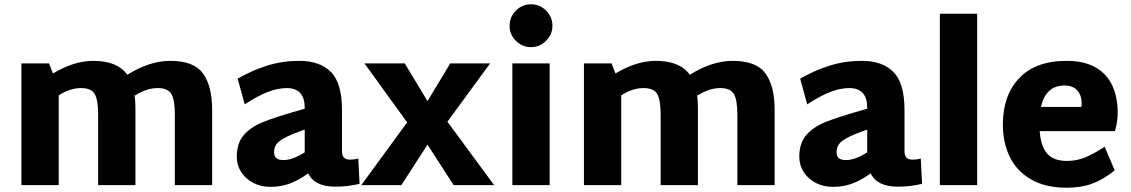

<svg xmlns="http://www.w3.org/2000/svg" viewBox="-20 -864 5276 896"><path d="M970 -351V0H796V-329Q796 -399 779.5 -426Q763 -453 716 -453Q664 -453 610 -418L607 -424Q612 -397 612 -351V0H438V-329Q438 -399 421.5 -426Q405 -453 358 -453Q307 -453 254 -419V0H80V-568H209L227 -521Q325 -580 416 -580Q528 -580 574 -515Q678 -580 774 -580Q885 -580 927.5 -521Q970 -462 970 -351Z M1658 -6Q1626 1 1601.5 4Q1577 7 1544 7Q1448 7 1418 -55Q1376 -24 1334 -8Q1292 8 1242 8Q1197 8 1161 -11Q1125 -30 1105 -62Q1085 -94 1085 -132Q1085 -196 1117.5 -233.5Q1150 -271 1205 -293.5Q1260 -316 1372 -348L1402 -357V-361Q1402 -453 1318 -453Q1277 -453 1230 -435Q1183 -417 1122 -377L1089 -497Q1157 -536 1227.5 -558Q1298 -580 1377 -580Q1473 -580 1524.5 -528Q1576 -476 1576 -350V-160Q1576 -138 1585 -128.5Q1594 -119 1614 -119Q1633 -119 1652 -124ZM1303 -117Q1345 -117 1402 -153V-259L1387 -254Q1312 -227 1285.5 -206.5Q1259 -186 1259 -155Q1259 -135 1269.5 -126Q1280 -117 1303 -117Z M2097 0 1975 -189 1853 0H1666L1880 -293L1681 -568H1869L1975 -392L2081 -568H2267L2068 -296L2286 0Z M2358 -744Q2358 -785 2387.5 -814.5Q2417 -844 2458 -844Q2499 -844 2528.5 -814.5Q2558 -785 2558 -744Q2558 -703 2528.5 -673.5Q2499 -644 2458 -644Q2417 -644 2387.5 -673.5Q2358 -703 2358 -744ZM2371 -568H2545V0H2371Z M3595 -351V0H3421V-329Q3421 -399 3404.5 -426Q3388 -453 3341 -453Q3289 -453 3235 -418L3232 -424Q3237 -397 3237 -351V0H3063V-329Q3063 -399 3046.5 -426Q3030 -453 2983 -453Q2932 -453 2879 -419V0H2705V-568H2834L2852 -521Q2950 -580 3041 -580Q3153 -580 3199 -515Q3303 -580 3399 -580Q3510 -580 3552.5 -521Q3595 -462 3595 -351Z M4283 -6Q4251 1 4226.5 4Q4202 7 4169 7Q4073 7 4043 -55Q4001 -24 3959 -8Q3917 8 3867 8Q3822 8 3786 -11Q3750 -30 3730 -62Q3710 -94 3710 -132Q3710 -196 3742.5 -233.5Q3775 -271 3830 -293.5Q3885 -316 3997 -348L4027 -357V-361Q4027 -453 3943 -453Q3902 -453 3855 -435Q3808 -417 3747 -377L3714 -497Q3782 -536 3852.5 -558Q3923 -580 4002 -580Q4098 -580 4149.5 -528Q4201 -476 4201 -350V-160Q4201 -138 4210 -128.5Q4219 -119 4239 -119Q4258 -119 4277 -124ZM3928 -117Q3970 -117 4027 -153V-259L4012 -254Q3937 -227 3910.5 -206.5Q3884 -186 3884 -155Q3884 -135 3894.5 -126Q3905 -117 3928 -117Z M4366 -800H4540V0H4366Z M4959 -113Q5005 -113 5044.5 -129.5Q5084 -146 5135 -179L5182 -69Q5129 -26 5077 -7Q5025 12 4958 12Q4859 12 4792 -26.5Q4725 -65 4692.5 -131.5Q4660 -198 4660 -283Q4660 -418 4736 -499Q4812 -580 4958 -580Q5074 -580 5134.5 -517.5Q5195 -455 5196 -340Q5196 -295 5183 -252H4832Q4837 -181 4867 -147Q4897 -113 4959 -113ZM5027 -365Q5028 -371 5028 -381Q5027 -422 5006 -443.5Q4985 -465 4948 -465Q4860 -465 4838 -365Z"/></svg>

Font: Martel Sans Black
Style: Regular
Weight: 900
Designer: Dan Reynolds and Mathieu Réguer
Foundry: Dan Reynolds and Mathieu Réguer
Version: Version 1.002; ttfautohint (v1.1) -l 5 -r 5 -G 72 -x 0 -D la